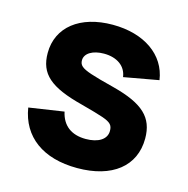

<svg xmlns="http://www.w3.org/2000/svg" viewBox="-89 -641 725 741"><g transform="rotate(15 273.5 -270.0)"><path d="M282.5 15C422 15 507 -52 507 -163C507 -247 460.5 -291 337 -323C293 -334 261.5 -343 242 -349.5C203.5 -362.5 193 -372.5 193 -392C193 -419.5 224 -438.5 269 -438.5C321.5 -438.5 357.5 -412.5 363 -370L502 -395C488 -493 399 -555 273 -555C142.5 -555 58 -488.5 58 -385C58 -301.5 105 -260 238 -226C279.5 -215 308.5 -206.5 326 -200.5C360 -188.5 368 -178.5 368 -156C368 -122 334.5 -102 285.5 -102C227.5 -102 191 -130 179.5 -183L40 -162C58 -49.5 145.5 15 282.5 15Z"/></g></svg>

Font: Vela Sans ExtBd
Style: Regular
Weight: 800
Designer: Principal design: Mikhail Sharanda - project Manrope.
Design modification: Ravid Balaliev
Foundry: Mikhail Sharanda
Version: Version 1.001